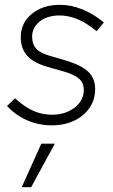

<svg xmlns="http://www.w3.org/2000/svg" viewBox="-20 -509 467 795"><path d="M194 10Q142 10 94.5 -10Q47 -30 9 -70L42 -102Q83 -65 119 -49.5Q155 -34 195 -34Q251 -34 289 -63.5Q327 -93 327 -136Q327 -165 308 -182.5Q289 -200 244 -213L174 -233Q119 -249 92.5 -278.5Q66 -308 66 -355Q66 -414 111.5 -451.5Q157 -489 228 -489Q275 -489 321.5 -470Q368 -451 410 -416L380 -380Q337 -415 300 -430Q263 -445 227 -445Q176 -445 144.5 -420Q113 -395 113 -357Q113 -326 130 -307.5Q147 -289 186 -278L257 -257Q319 -238 346.5 -211Q374 -184 374 -140Q374 -97 351 -63Q328 -29 287.5 -9.5Q247 10 194 10ZM70 266 151 86H207L109 266Z"/></svg>

Font: Red Hat Text
Style: Italic
Weight: 300
Italic angle: -12°
Designer: Pentagram, MCKL
Foundry: Pentagram, MCKL
Version: Version 1.023